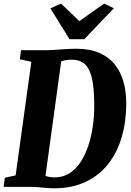

<svg xmlns="http://www.w3.org/2000/svg" viewBox="-23 -1016 713 1044"><path d="M91 -743H231Q267.5 -744 307.8 -747.2Q348 -750.5 387.5 -751Q463 -751.5 515.8 -728.8Q568.5 -706 601 -665.5Q633.5 -625 648.5 -571Q663.5 -517 663.5 -454.5Q663.5 -355.5 639 -271.2Q614.5 -187 565.2 -124.2Q516 -61.5 442 -26.8Q368 8 269 8Q257 8 241.8 6.8Q226.5 5.5 209.5 4Q192.5 2.5 175.5 1.2Q158.5 0 144.5 0H-3L3 -49.5L62 -62.5L147.5 -680L85 -693.5ZM220 -29 209 -69Q214 -64 223.8 -60Q233.5 -56 246.8 -53.8Q260 -51.5 274.5 -51.5Q320.5 -51.5 355.8 -74.5Q391 -97.5 416.5 -137Q442 -176.5 458.2 -226.8Q474.5 -277 482 -331.8Q489.5 -386.5 489.5 -439Q489.5 -508.5 482.8 -556.8Q476 -605 461.8 -634.8Q447.5 -664.5 424 -678Q400.5 -691.5 367.5 -691.5Q348.5 -691.5 333.2 -688.8Q318 -686 306.5 -681Q295 -676 286.5 -669.5L312.5 -702ZM355 -803 251 -970.5 308.5 -996.5Q334 -973 359 -949Q384 -925 408.5 -901Q442.5 -925.5 476 -949.2Q509.5 -973 543.5 -996.5L596 -971L435.5 -803Z"/></svg>

Font: Merriweather 24pt SemiCondensed Black
Style: Italic
Weight: 900
Width: 4
Italic angle: -7.8°
Designer: Eben Sorkin
Foundry: Eben Sorkin
Version: Version 2.101